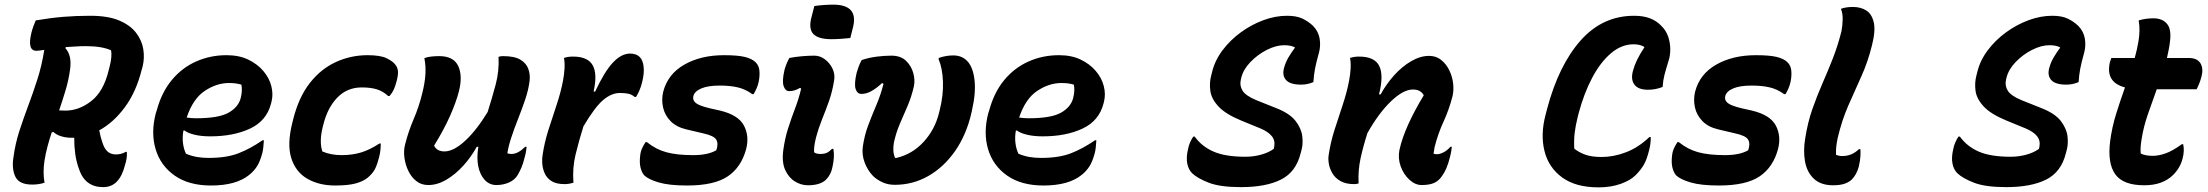

<svg xmlns="http://www.w3.org/2000/svg" viewBox="-20 -788 9520 828"><path d="M172 0Q160 4 146.5 6Q133 8 119 8Q63 8 46.5 -25.5Q30 -59 38 -110Q46 -169 63.5 -223Q81 -277 101.5 -331.5Q122 -386 141 -445Q160 -504 171 -573Q159 -571 150.5 -570Q142 -569 137 -569Q96 -569 116 -649Q120 -664 124.5 -676Q129 -688 134 -700Q199 -711 254 -715.5Q309 -720 369 -720Q445 -720 493 -700Q541 -680 566.5 -647Q592 -614 598 -575.5Q604 -537 595 -501L591 -487Q567 -391 518 -325Q469 -259 408 -226Q413 -198 422 -172Q431 -145 445 -133.5Q459 -122 480 -122Q503 -122 522 -133H527Q528 -119 526 -105Q524 -91 519 -76Q507 -28 483 -4Q460 19 425 19Q347 19 321 -58Q309 -91 304.5 -124Q300 -157 300 -194Q292 -194 285 -194Q266 -194 245 -200Q224 -206 210 -219L203 -217Q193 -187 185 -157Q177 -127 172 -96Q164 -46 172 0ZM282 -487Q276 -443 263 -399.5Q250 -356 235 -312Q246 -311 262 -311Q321 -311 374 -352.5Q427 -394 449 -486L453 -502Q464 -544 459 -571Q420 -589 349 -589Q327 -589 305.5 -587.5Q284 -586 264 -585L262 -580Q291 -549 282 -487Z M957 -550Q1011 -550 1050.5 -531Q1090 -512 1115.5 -482Q1141 -452 1150 -417Q1159 -382 1151 -350L1149 -342Q1130 -267 1058.5 -233.5Q987 -200 887 -200Q848 -200 819 -207Q790 -214 776 -225H771Q766 -198 769 -172Q772 -146 782 -125Q806 -115 829.5 -111Q853 -107 880 -107Q957 -107 1008.5 -127Q1060 -147 1112 -183H1118Q1117 -167 1115.5 -152.5Q1114 -138 1111 -127Q1101 -90 1087.5 -69.5Q1074 -49 1055 -34Q999 12 890 12Q794 12 733 -31Q672 -74 651 -145Q630 -216 652 -300L656 -312Q677 -390 721 -443Q765 -496 826 -523Q887 -550 957 -550ZM967 -430Q914 -430 863 -396Q812 -362 785 -281Q805 -278 826 -278Q923 -278 965.5 -302Q1008 -326 1018 -365Q1023 -385 1023 -399Q1023 -413 1021 -423Q1011 -426 998.5 -428Q986 -430 967 -430Z M1565 -550Q1621 -550 1648 -536.5Q1675 -523 1685 -509Q1694 -498 1696 -483Q1698 -468 1691 -440Q1685 -417 1678.5 -402.5Q1672 -388 1660 -374H1654Q1631 -395 1604.5 -403Q1578 -411 1540 -411Q1477 -411 1434.5 -367Q1392 -323 1374 -249L1371 -237Q1364 -209 1363.5 -183Q1363 -157 1370 -135Q1406 -119 1454 -119Q1499 -119 1537 -130.5Q1575 -142 1616 -169H1622Q1622 -156 1620.5 -140.5Q1619 -125 1615 -111Q1606 -75 1596 -57Q1586 -39 1566 -22Q1547 -6 1514 3Q1481 12 1425 12Q1357 12 1306.5 -16.5Q1256 -45 1236.5 -105Q1217 -165 1241 -260L1245 -276Q1269 -370 1316.5 -430.5Q1364 -491 1428.5 -520.5Q1493 -550 1565 -550Z M1810 -537Q1821 -542 1838.5 -544Q1856 -546 1874 -546Q1936 -546 1956 -503.5Q1976 -461 1959 -394Q1947 -347 1920.5 -287.5Q1894 -228 1852 -160Q1864 -135 1897 -135Q1936 -135 1985.5 -180.5Q2035 -226 2083 -305Q2103 -368 2118 -425Q2133 -482 2130 -543Q2139 -546 2149 -546Q2199 -546 2224.5 -530.5Q2250 -515 2258.5 -490.5Q2267 -466 2264 -440Q2259 -400 2244.5 -357.5Q2230 -315 2213.5 -273.5Q2197 -232 2184 -192Q2173 -159 2168 -127Q2176 -124 2185 -124Q2201 -124 2216 -132.5Q2231 -141 2245 -155H2251Q2250 -145 2248.5 -135Q2247 -125 2243 -111Q2236 -82 2228.5 -65Q2221 -48 2213 -34Q2200 -12 2175 -1Q2150 10 2121 10Q2091 10 2070.5 -12Q2050 -34 2042.5 -71Q2035 -108 2043 -155H2036Q2012 -111 1978 -73.5Q1944 -36 1905 -13Q1866 10 1827 10Q1797 10 1775.5 -7Q1754 -24 1741 -51Q1728 -78 1724 -108.5Q1720 -139 1727 -165Q1741 -221 1764 -274.5Q1787 -328 1801 -386Q1812 -429 1814.5 -466Q1817 -503 1810 -537Z M2453 0Q2447 2 2436.5 4Q2426 6 2415 6Q2379 6 2358.5 -7Q2338 -20 2329 -40.5Q2320 -61 2318.5 -82.5Q2317 -104 2320 -120Q2328 -174 2345 -227.5Q2362 -281 2380 -334.5Q2398 -388 2408 -440Q2413 -466 2414.5 -492Q2416 -518 2412 -538Q2428 -544 2451 -544Q2515 -544 2536 -506.5Q2557 -469 2540 -394L2546 -392Q2587 -480 2623.5 -518.5Q2660 -557 2697 -557Q2724 -557 2739 -542Q2752 -529 2755.5 -501.5Q2759 -474 2750 -437Q2745 -415 2737.5 -398Q2730 -381 2723 -370H2717Q2704 -381 2689 -384Q2674 -387 2653 -387Q2617 -387 2581 -356.5Q2545 -326 2496 -243Q2476 -179 2462 -121Q2448 -63 2453 0Z M2969 -119Q3033 -119 3069 -140Q3079 -168 3069 -185.5Q3059 -203 3012 -213L2940 -230Q2897 -240 2872 -265.5Q2847 -291 2839.5 -324.5Q2832 -358 2840 -392Q2860 -469 2931.5 -509.5Q3003 -550 3102 -550Q3161 -550 3192 -542.5Q3223 -535 3239 -519Q3253 -505 3255 -483Q3257 -461 3252 -436Q3248 -418 3242 -405Q3236 -392 3230 -382H3224Q3196 -403 3162.5 -411Q3129 -419 3084 -419Q3033 -419 3004 -406.5Q2975 -394 2970 -373Q2966 -356 2980.5 -344Q2995 -332 3041 -321L3086 -311Q3164 -292 3188 -247Q3212 -202 3198 -146Q3177 -67 3118.5 -27.5Q3060 12 2943 12Q2866 12 2821.5 -1Q2777 -14 2758 -32Q2747 -45 2742 -66.5Q2737 -88 2741 -119Q2743 -136 2750 -150.5Q2757 -165 2764 -175H2770Q2808 -144 2853.5 -131.5Q2899 -119 2969 -119Z M3384 -538Q3410 -543 3438.5 -545.5Q3467 -548 3492 -548Q3516 -548 3537 -532.5Q3558 -517 3570 -492.5Q3582 -468 3577 -440Q3569 -391 3554.5 -350.5Q3540 -310 3525 -273Q3510 -236 3499 -195Q3493 -170 3491.5 -156Q3490 -142 3491 -131Q3501 -124 3518 -124Q3534 -124 3544.5 -128.5Q3555 -133 3568 -146H3574Q3580 -112 3570 -68Q3564 -35 3542 -13Q3517 11 3464 11Q3435 11 3408 -5.5Q3381 -22 3366 -55.5Q3351 -89 3358 -141Q3365 -192 3379 -235.5Q3393 -279 3409 -321Q3425 -363 3435 -406L3430 -409Q3418 -402 3407 -398.5Q3396 -395 3383 -395Q3367 -395 3359.5 -416.5Q3352 -438 3363 -486Q3369 -510 3384 -538ZM3492 -762Q3512 -765 3534 -766.5Q3556 -768 3573 -768Q3682 -768 3659 -672L3647 -624Q3628 -622 3606 -620.5Q3584 -619 3566 -619Q3508 -619 3487 -642Q3466 -665 3480 -716Z M3696 -529Q3725 -539 3759 -543.5Q3793 -548 3824 -548Q3864 -548 3887 -526Q3910 -504 3918.5 -473Q3927 -442 3921 -415Q3910 -368 3893.5 -330Q3877 -292 3861 -255Q3845 -218 3835 -174Q3828 -134 3840 -107H3846Q3914 -123 3962.5 -175.5Q4011 -228 4029 -299L4032 -311Q4049 -378 4046.5 -436.5Q4044 -495 4028 -532V-538Q4045 -544 4061 -546.5Q4077 -549 4091 -549Q4127 -549 4150 -526Q4176 -500 4182.5 -444Q4189 -388 4172 -314L4169 -300Q4147 -205 4098 -135.5Q4049 -66 3982.5 -28.5Q3916 9 3839 9Q3810 9 3786.5 -1.5Q3763 -12 3745 -29Q3721 -54 3708.5 -88Q3696 -122 3701 -156Q3708 -205 3724.5 -248.5Q3741 -292 3759.5 -335.5Q3778 -379 3790 -426L3784 -430Q3762 -409 3739.5 -396Q3717 -383 3695 -383Q3677 -383 3670 -404Q3663 -425 3674 -473Q3678 -487 3682.5 -499.5Q3687 -512 3696 -529Z M4547 -550Q4601 -550 4640.5 -531Q4680 -512 4705.5 -482Q4731 -452 4740 -417Q4749 -382 4741 -350L4739 -342Q4720 -267 4648.5 -233.5Q4577 -200 4477 -200Q4438 -200 4409 -207Q4380 -214 4366 -225H4361Q4356 -198 4359 -172Q4362 -146 4372 -125Q4396 -115 4419.5 -111Q4443 -107 4470 -107Q4547 -107 4598.5 -127Q4650 -147 4702 -183H4708Q4707 -167 4705.5 -152.5Q4704 -138 4701 -127Q4691 -90 4677.5 -69.5Q4664 -49 4645 -34Q4589 12 4480 12Q4384 12 4323 -31Q4262 -74 4241 -145Q4220 -216 4242 -300L4246 -312Q4267 -390 4311 -443Q4355 -496 4416 -523Q4477 -550 4547 -550ZM4557 -430Q4504 -430 4453 -396Q4402 -362 4375 -281Q4395 -278 4416 -278Q4513 -278 4555.5 -302Q4598 -326 4608 -365Q4613 -385 4613 -399Q4613 -413 4611 -423Q4601 -426 4588.5 -428Q4576 -430 4557 -430Z M5530 -720Q5571 -720 5596.5 -708Q5622 -696 5643 -676Q5666 -652 5671 -621Q5676 -590 5668 -561Q5656 -518 5651 -491.5Q5646 -465 5644 -434Q5619 -423 5591 -423Q5543 -423 5525.5 -443.5Q5508 -464 5518 -497Q5524 -519 5536.5 -540.5Q5549 -562 5565 -583Q5549 -593 5518 -593Q5483 -593 5443.5 -573Q5404 -553 5373 -521Q5342 -489 5333 -453L5331 -444Q5325 -419 5338.5 -397Q5352 -375 5398 -356L5483 -322Q5542 -299 5567 -266.5Q5592 -234 5596 -201Q5600 -168 5593 -142L5589 -127Q5569 -46 5504 -13.5Q5439 19 5332 19Q5242 19 5193 0Q5144 -19 5121 -41Q5105 -57 5100 -83Q5095 -109 5103 -143Q5106 -160 5112.5 -174.5Q5119 -189 5126 -199H5132Q5163 -156 5214 -134Q5265 -112 5351 -112Q5386 -112 5418.5 -121Q5451 -130 5473 -146L5475 -155Q5480 -182 5464.5 -201Q5449 -220 5416 -234L5333 -268Q5265 -296 5234.5 -329Q5204 -362 5199.5 -396.5Q5195 -431 5203 -461L5207 -477Q5219 -527 5252 -571Q5285 -615 5331 -648.5Q5377 -682 5428.5 -701Q5480 -720 5530 -720Z M5802 -538Q5819 -544 5841 -544Q5908 -544 5928 -503.5Q5948 -463 5927 -381H5934Q5958 -425 5992 -463Q6026 -501 6065.5 -524Q6105 -547 6143 -547Q6173 -547 6194.5 -530Q6216 -513 6229.5 -486Q6243 -459 6246.5 -429Q6250 -399 6244 -373Q6229 -315 6205.5 -264Q6182 -213 6167 -155Q6166 -147 6164.5 -140Q6163 -133 6162 -125Q6166 -124 6169.5 -123.5Q6173 -123 6177 -123Q6189 -123 6205 -131Q6221 -139 6235 -155H6241Q6240 -146 6238.5 -136Q6237 -126 6233 -111Q6226 -82 6217.5 -62.5Q6209 -43 6200 -31Q6187 -10 6166.5 0Q6146 10 6111 10Q6083 10 6058 -13Q6033 -36 6020.5 -70.5Q6008 -105 6015 -141Q6026 -192 6053.5 -252.5Q6081 -313 6120 -377Q6107 -402 6073 -402Q6032 -402 5979 -351.5Q5926 -301 5877 -214Q5859 -158 5847.5 -105.5Q5836 -53 5839 3Q5830 6 5820 6Q5784 6 5761 -7Q5738 -20 5726 -40.5Q5714 -61 5710.5 -82.5Q5707 -104 5710 -120Q5718 -174 5735 -227.5Q5752 -281 5770 -334.5Q5788 -388 5798 -440Q5803 -466 5804.5 -492Q5806 -518 5802 -538Z M6874 20Q6775 20 6716.5 -23Q6658 -66 6640.5 -137Q6623 -208 6645 -292L6652 -319Q6702 -507 6796.5 -613.5Q6891 -720 7027 -720Q7067 -720 7095.5 -709Q7124 -698 7143 -678Q7165 -657 7174 -630Q7183 -603 7183 -575.5Q7183 -548 7176 -527Q7164 -488 7158 -465Q7152 -442 7150 -413Q7120 -401 7087 -401Q7045 -401 7028.5 -423Q7012 -445 7022 -482Q7028 -505 7039.5 -529Q7051 -553 7072 -585Q7054 -597 7025 -597Q6973 -597 6927.5 -558.5Q6882 -520 6846.5 -453Q6811 -386 6788 -300L6783 -280Q6775 -248 6771 -216.5Q6767 -185 6769 -147Q6789 -131 6816.5 -121Q6844 -111 6887 -111Q6939 -111 6992.5 -131.5Q7046 -152 7093 -197H7099Q7099 -184 7097.5 -170Q7096 -156 7092 -141Q7082 -100 7069 -77.5Q7056 -55 7033 -32Q7011 -10 6969 5Q6927 20 6874 20Z M7419 -119Q7483 -119 7519 -140Q7529 -168 7519 -185.5Q7509 -203 7462 -213L7390 -230Q7347 -240 7322 -265.5Q7297 -291 7289.5 -324.5Q7282 -358 7290 -392Q7310 -469 7381.5 -509.5Q7453 -550 7552 -550Q7611 -550 7642 -542.5Q7673 -535 7689 -519Q7703 -505 7705 -483Q7707 -461 7702 -436Q7698 -418 7692 -405Q7686 -392 7680 -382H7674Q7646 -403 7612.5 -411Q7579 -419 7534 -419Q7483 -419 7454 -406.5Q7425 -394 7420 -373Q7416 -356 7430.5 -344Q7445 -332 7491 -321L7536 -311Q7614 -292 7638 -247Q7662 -202 7648 -146Q7627 -67 7568.5 -27.5Q7510 12 7393 12Q7316 12 7271.5 -1Q7227 -14 7208 -32Q7197 -45 7192 -66.5Q7187 -88 7191 -119Q7193 -136 7200 -150.5Q7207 -165 7214 -175H7220Q7258 -144 7303.5 -131.5Q7349 -119 7419 -119Z M7921 -652Q7926 -677 7926.5 -704Q7927 -731 7919 -750Q7940 -758 7971 -758Q8004 -758 8028 -743Q8052 -728 8060.5 -692Q8069 -656 8053 -593Q8035 -520 8006.5 -457.5Q7978 -395 7950.5 -332Q7923 -269 7905 -193Q7901 -174 7899 -157Q7897 -140 7898 -120Q7904 -118 7910.5 -116.5Q7917 -115 7925 -115Q7966 -115 7997 -145H8003Q8004 -131 8003 -113.5Q8002 -96 7996 -69Q7986 -34 7966 -14Q7955 -3 7935.5 4Q7916 11 7885 11Q7832 11 7802 -17.5Q7772 -46 7764 -92.5Q7756 -139 7765 -192Q7776 -261 7796 -318Q7816 -375 7839 -427.5Q7862 -480 7883.5 -534.5Q7905 -589 7921 -652Z M8830 -720Q8871 -720 8896.5 -708Q8922 -696 8943 -676Q8966 -652 8971 -621Q8976 -590 8968 -561Q8956 -518 8951 -491.5Q8946 -465 8944 -434Q8919 -423 8891 -423Q8843 -423 8825.5 -443.5Q8808 -464 8818 -497Q8824 -519 8836.5 -540.5Q8849 -562 8865 -583Q8849 -593 8818 -593Q8783 -593 8743.5 -573Q8704 -553 8673 -521Q8642 -489 8633 -453L8631 -444Q8625 -419 8638.5 -397Q8652 -375 8698 -356L8783 -322Q8842 -299 8867 -266.5Q8892 -234 8896 -201Q8900 -168 8893 -142L8889 -127Q8869 -46 8804 -13.5Q8739 19 8632 19Q8542 19 8493 0Q8444 -19 8421 -41Q8405 -57 8400 -83Q8395 -109 8403 -143Q8406 -160 8412.5 -174.5Q8419 -189 8426 -199H8432Q8463 -156 8514 -134Q8565 -112 8651 -112Q8686 -112 8718.5 -121Q8751 -130 8773 -146L8775 -155Q8780 -182 8764.5 -201Q8749 -220 8716 -234L8633 -268Q8565 -296 8534.5 -329Q8504 -362 8499.5 -396.5Q8495 -431 8503 -461L8507 -477Q8519 -527 8552 -571Q8585 -615 8631 -648.5Q8677 -682 8728.5 -701Q8780 -720 8830 -720Z M9395 -166Q9398 -153 9397.5 -137Q9397 -121 9392 -103Q9382 -64 9352 -34Q9330 -12 9299 -0.5Q9268 11 9227 11Q9136 11 9102 -36.5Q9068 -84 9080 -179Q9088 -240 9106 -297.5Q9124 -355 9144 -411Q9059 -433 9079 -520Q9081 -526 9082.5 -530Q9084 -534 9085 -538H9186Q9191 -556 9195 -573.5Q9199 -591 9202 -609Q9206 -632 9206.5 -655Q9207 -678 9203 -700Q9220 -705 9235.5 -707Q9251 -709 9267 -709Q9305 -709 9325 -685.5Q9345 -662 9338 -609Q9336 -591 9332.5 -573.5Q9329 -556 9325 -538H9418Q9456 -538 9469.5 -515Q9483 -492 9474 -458Q9470 -443 9465 -430Q9460 -417 9453 -403H9281Q9261 -348 9242.5 -294.5Q9224 -241 9216 -190Q9209 -150 9212 -126Q9231 -116 9264 -116Q9289 -116 9319 -126.5Q9349 -137 9389 -166Z"/></svg>

Font: Recursive Sn Csl St
Style: Bold Italic
Weight: 700
Italic angle: -15°
Version: Version 1.079;hotconv 1.0.112;makeotfexe 2.5.65598; ttfautoh